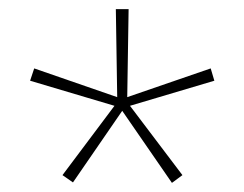

<svg xmlns="http://www.w3.org/2000/svg" viewBox="-20 -819 536 421"><path d="M262 -799 259 -606 442 -669 450 -642 265 -587 380 -435 357 -418 248 -576 140 -419 117 -435 231 -587 46 -642 55 -669 237 -606 234 -799Z"/></svg>

Font: Noto Sans Sinhala UI ExtraCondensed Thin
Style: Regular
Weight: 100
Width: 2
Designer: Jelle Bosma - Monotype Design Team
Foundry: Monotype Imaging Inc.
Version: Version 2.006; ttfautohint (v1.8.4.7-5d5b)